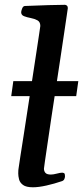

<svg xmlns="http://www.w3.org/2000/svg" viewBox="-20 -776 347 802"><path d="M57.6 -72.8Q59.1 -84.5 64.9 -121.8Q70.8 -159.2 79.1 -212.6Q87.4 -266.1 96.7 -327.1Q106 -388.2 115.2 -447.5Q124.5 -506.8 131.8 -556.2Q139.2 -605.5 143.8 -635.7Q148.4 -666 148.4 -667.5Q148.4 -684.6 136.2 -691.2Q124 -697.8 108.4 -700.7Q92.8 -703.6 80.6 -708.3Q68.4 -712.9 68.4 -725.1Q68.4 -729.5 72.3 -740Q76.2 -750.5 84 -751Q136.7 -753.4 182.6 -754.6Q228.5 -755.9 251 -755.9Q254.9 -755.9 259 -752.9Q263.2 -750 263.2 -741.2Q263.2 -740.7 259 -712.4Q254.9 -684.1 247.8 -636.7Q240.7 -589.4 231.9 -530.3Q223.1 -471.2 213.4 -408.2Q203.6 -345.2 194.8 -286.1Q186 -227.1 179 -179.2Q171.9 -131.3 167.7 -102.5Q163.6 -73.7 163.6 -71.8Q163.6 -61 169.7 -54Q175.8 -46.9 192.4 -46.9Q202.6 -46.9 217.3 -50.8Q231.9 -54.7 239.3 -54.7Q243.7 -54.7 247.6 -52.7Q251.5 -50.8 251.5 -40Q251.5 -34.2 248.8 -28.1Q246.1 -22 239.3 -19.5Q206.5 -8.3 173.8 -1Q141.1 6.3 117.7 6.3Q89.4 6.3 76.2 -3.4Q63 -13.2 59.6 -26.9Q56.2 -40.5 56.2 -51.3Q56.2 -59.1 56.6 -65.2Q57.1 -71.3 57.6 -72.8ZM26.9 -374.5 35.6 -437H307.1L298.3 -374.5Z"/></svg>

Font: Gelasio Medium
Style: Italic
Weight: 500
Italic angle: -8.5°
Designer: Eben Sorkin
Foundry: Eben Sorkin
Version: Version 1.008